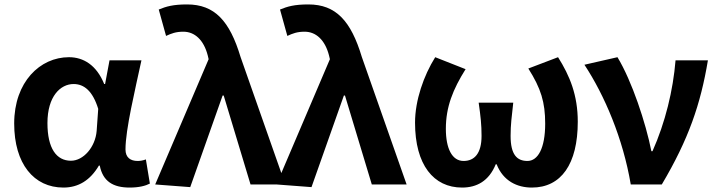

<svg xmlns="http://www.w3.org/2000/svg" viewBox="-20 -832 3233 866"><path d="M266 14C334 14 387 -19 426 -85H430C444 -14 490 14 565 14C607 14 637 6 656 -4L638 -113C625 -108 612 -106 601 -106C569 -106 546 -121 546 -158C546 -248 589 -425 618 -560H474L454 -453H450C415 -539 356 -574 291 -574C161 -574 44 -463 44 -275C44 -93 133 14 266 14ZM300 -107C235 -107 194 -162 194 -277C194 -398 253 -453 312 -453C359 -453 398 -422 423 -341L416 -242C410 -168 356 -107 300 -107Z M838 12 984 -401H989L1110 0H1267L1065 -575C1016 -738 948 -812 824 -812C761 -812 730 -803 696 -789L729 -670C753 -681 773 -689 807 -689C858 -689 899 -652 917 -582L921 -565L680 0Z M1385 12 1531 -401H1536L1657 0H1814L1612 -575C1563 -738 1495 -812 1371 -812C1308 -812 1277 -803 1243 -789L1276 -670C1300 -681 1320 -689 1354 -689C1405 -689 1446 -652 1464 -582L1468 -565L1227 0Z M2064 14C2130 14 2185 -15 2216 -91H2220C2250 -15 2313 14 2379 14C2511 14 2586 -92 2586 -283C2586 -403 2550 -490 2497 -574L2363 -523C2420 -433 2439 -371 2439 -274C2439 -163 2406 -106 2359 -106C2312 -106 2283 -134 2283 -219C2283 -270 2288 -305 2295 -369H2139C2148 -305 2152 -270 2152 -219C2152 -140 2120 -106 2071 -106C2019 -106 1991 -162 1991 -251C1991 -350 2023 -429 2080 -520L1943 -574C1891 -491 1852 -379 1852 -279C1852 -88 1936 14 2064 14Z M2825 0H2965C3086 -204 3140 -362 3173 -560H3027C3016 -425 2981 -280 2923 -150H2918C2893 -277 2830 -467 2765 -574L2616 -540C2707 -402 2790 -207 2825 0Z"/></svg>

Font: Genne Gothic Bold
Style: Regular
Weight: 700
Designer: Ryoko NISHIZUKA (kana & ideographs); Paul D. Hunt (Latin, Greek & Cyrillic); Wenlong ZHANG (bopomofo); Sandoll Communica
Foundry: Adobe Systems Incorporated
Version: Version 1.004;PS 1.004;hotconv 16.6.51;makeotf.lib2.5.65220